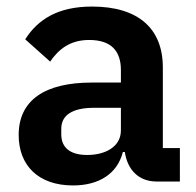

<svg xmlns="http://www.w3.org/2000/svg" viewBox="-20 -554 599 586"><path d="M203 12C281 12 338 -23 355 -90H361C369 -36 403 0 458 0H529V-102H477V-348C477 -467 402 -534 261 -534C156 -534 95 -494 57 -434L133 -366C158 -402 192 -432 252 -432C320 -432 349 -398 349 -340V-302H260C118 -302 37 -249 37 -142C37 -49 97 12 203 12ZM246 -81C196 -81 167 -102 167 -144V-161C167 -202 200 -225 267 -225H349V-156C349 -107 303 -81 246 -81Z"/></svg>

Font: IBM Plex Devanagari Medium
Style: Regular
Weight: 600
Designer: Mike Abbink, Paul van der Laan, Pieter van Rosmalen, Erin McLaughlin
Foundry: Bold Monday
Version: Version 1.0